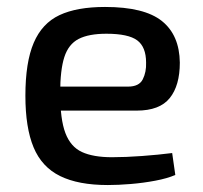

<svg xmlns="http://www.w3.org/2000/svg" viewBox="-20 -520 585 552"><path d="M282 -500Q395 -500 445.5 -459.5Q496 -419 497 -340Q497 -274 468 -238Q439 -202 373 -202H90V-271H348Q380 -271 390.5 -292Q401 -313 400 -340Q400 -385 374.5 -404Q349 -423 286 -423Q235 -423 206 -408Q177 -393 165 -356Q153 -319 153 -252Q153 -177 168 -137.5Q183 -98 215.5 -83Q248 -68 302 -68Q341 -68 388.5 -71.5Q436 -75 475 -80L484 -17Q461 -7 426.5 -0.5Q392 6 356 9Q320 12 290 12Q205 12 152.5 -14Q100 -40 76.5 -96.5Q53 -153 53 -245Q53 -341 77 -397Q101 -453 151 -476.5Q201 -500 282 -500Z"/></svg>

Font: Exo 2 Medium
Style: Regular
Weight: 500
Designer: Natanael Gama
Foundry: Natanael Gama
Version: Version 2.010